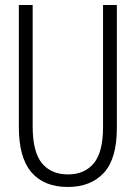

<svg xmlns="http://www.w3.org/2000/svg" viewBox="-20 -734 540 764"><path d="M250 10Q155 10 105 -48.5Q55 -107 55 -228V-714H110V-231Q110 -130 146.5 -85Q183 -40 251 -40Q316 -40 353 -84Q390 -128 390 -228V-714H445V-225Q445 -102 393 -46Q341 10 250 10Z"/></svg>

Font: Noto Sans Mono ExtraCondensed Light
Style: Regular
Weight: 300
Width: 2
Designer: Monotype Design Team
Foundry: Monotype Imaging Inc.
Version: Version 2.014; ttfautohint (v1.8.4.7-5d5b)